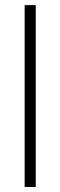

<svg xmlns="http://www.w3.org/2000/svg" viewBox="-20 -748 242 768"><path d="M123 -727.5V0H78.6V-727.5Z"/></svg>

Font: Inter Display ExtraLight
Style: Regular
Weight: 200
Designer: Rasmus Andersson
Foundry: rsms
Version: Version 4.000;git-a52131595